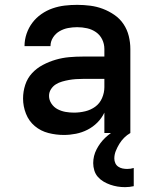

<svg xmlns="http://www.w3.org/2000/svg" viewBox="-20 -548 640 791"><path d="M243 8Q211 8 179.5 0Q148 -8 123.5 -28.5Q99 -49 87 -79.5Q75 -110 75 -142Q75 -171 84 -198.5Q93 -226 112 -246.5Q131 -267 156.5 -280.5Q182 -294 209.5 -302Q237 -310 265 -312.5Q293 -315 322 -315H410V-346Q410 -367 401 -385.5Q392 -404 375.5 -415.5Q359 -427 339 -431.5Q319 -436 298 -436Q279 -436 260.5 -432.5Q242 -429 225.5 -419.5Q209 -410 198.5 -393.5Q188 -377 188 -358H81Q81 -384 89.5 -409Q98 -434 113.5 -454.5Q129 -475 150.5 -490Q172 -505 196.5 -513.5Q221 -522 246.5 -525Q272 -528 298 -528Q325 -528 352 -524.5Q379 -521 404 -511.5Q429 -502 451.5 -486.5Q474 -471 489 -448.5Q504 -426 510.5 -399.5Q517 -373 517 -346V0H410V-84Q399 -61 381 -43Q363 -25 340.5 -13.5Q318 -2 293 3Q268 8 243 8ZM285 -84Q308 -84 331 -89.5Q354 -95 372.5 -108.5Q391 -122 400.5 -144Q410 -166 410 -189V-223H322Q307 -223 292.5 -222Q278 -221 264 -218.5Q250 -216 236 -212Q222 -208 210 -200.5Q198 -193 190 -180.5Q182 -168 182 -153Q182 -136 192 -121Q202 -106 217.5 -98Q233 -90 250 -87Q267 -84 285 -84ZM495 223Q479 223 464 220.5Q449 218 434.5 213Q420 208 406.5 200Q393 192 383 180.5Q373 169 368.5 154Q364 139 364 124Q364 94 378 67Q392 40 413.5 19.5Q435 -1 461.5 -15Q488 -29 517 -37V0Q503 8 491.5 19.5Q480 31 471.5 45Q463 59 457 74Q451 89 451 105Q451 115 455 124Q459 133 467 138.5Q475 144 484.5 146Q494 148 504 148Q511 148 518 147Q525 146 531 144V219Q522 221 513 222Q504 223 495 223Z"/></svg>

Font: Iosevka SS04 Semibold Extended
Style: Regular
Weight: 600
Width: 7
Monospace: yes
Designer: Belleve Invis
Foundry: Belleve Invis
Version: Version 19.0.0; ttfautohint (v1.8.4)